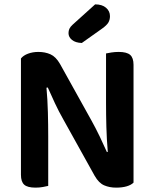

<svg xmlns="http://www.w3.org/2000/svg" viewBox="-20 -853 705 880"><path d="M143 7Q106 7 91 -6.5Q76 -20 76 -52V-585Q87 -599 108.5 -607Q130 -615 156 -615Q187 -615 211.5 -604Q236 -593 255 -560L399 -301Q419 -265 437.5 -226.5Q456 -188 470 -156L474 -157Q469 -216 467.5 -271.5Q466 -327 466 -381V-608Q474 -610 490.5 -612.5Q507 -615 524 -615Q561 -615 576.5 -601.5Q592 -588 592 -556V-16Q581 -5 560.5 1Q540 7 512 7Q482 7 457.5 -3.5Q433 -14 414 -47L270 -306Q250 -341 231.5 -380.5Q213 -420 199 -452L193 -451Q198 -396 199.5 -338Q201 -280 201 -228V-1Q193 1 177 4Q161 7 143 7ZM416 -833Q448 -833 466 -817.5Q484 -802 484 -779Q484 -762 476.5 -749.5Q469 -737 448 -722L355 -656Q326 -657 310 -670Q294 -683 294 -701Q294 -712 298 -721Q302 -730 313 -740Z"/></svg>

Font: Baloo Chettan 2 SemiBold
Style: Regular
Weight: 600
Designer: Maithili Shingre, Unnati Kotecha and Ek Type
Foundry: Ek Type
Version: Version 1.640;hotconv 1.0.111;makeotfexe 2.5.65597; ttfautoh